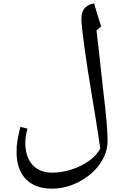

<svg xmlns="http://www.w3.org/2000/svg" viewBox="-20 -800 740 1160"><path d="M585.9 96.2Q564 -52.7 530.8 -250Q510.3 -369.1 491 -508.5Q471.7 -647.9 471.7 -686Q471.7 -725.1 489.5 -748Q507.3 -771 548.8 -779.8Q551.8 -768.6 554.4 -758.8Q557.1 -749 590.8 -640.1L563 -616.2L578.1 -485.8L604 -249Q629.9 -42 629.9 51.8Q629.9 122.6 584.7 188.5Q539.6 254.4 459.5 297.1Q379.4 339.8 293 339.8Q192.4 339.8 136.2 282Q80.1 224.1 80.1 119.1Q80.1 82.5 84.2 54.9Q88.4 27.3 103 -33.2L146 -22.9Q132.8 27.3 132.8 61Q132.8 147.9 176 195.6Q219.2 243.2 295.9 243.2Q352.1 243.2 411.9 224.1Q471.7 205.1 519 170.9Q566.4 136.7 585.9 96.2Z"/></svg>

Font: Droid Arabic Naskh
Style: Regular
Weight: 400
Designer: Pascal Zoghbi
Foundry: Ascender Corporation
Version: Version 1.00